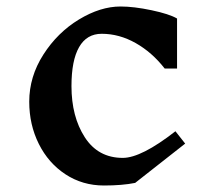

<svg xmlns="http://www.w3.org/2000/svg" viewBox="-20 -561 653 591"><path d="M525 -504V-350H487Q448 -400 397.5 -428.5Q347 -457 293 -457Q247 -457 223.5 -416Q200 -375 200 -296Q200 -202 241 -138.5Q282 -75 358 -75Q415 -75 520 -157L550 -119L396 2Q356 10 300 10Q234 10 181.5 -24.5Q129 -59 99.5 -118Q70 -177 70 -248Q70 -325 113.5 -393Q157 -461 223 -501Q289 -541 351 -541Q392 -541 446.5 -529.5Q501 -518 525 -504Z"/></svg>

Font: Inknut Antiqua
Style: Regular
Weight: 400
Designer: Claus Eggers Sørensen
Foundry: Claus Eggers Sørensen
Version: Version 1.003; ttfautohint (v1.8.2) -l 8 -r 50 -G 200 -x 14 